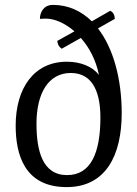

<svg xmlns="http://www.w3.org/2000/svg" viewBox="-20 -751 561 784"><path d="M380 -635 449 -674C448 -689 443 -701 430 -707L355 -664C312 -706 259 -731 196 -731C157 -731 143 -699 143 -674C147 -674 157 -675 167 -675C204 -675 246 -656 284 -623L214 -584C215 -571 220 -560 232 -552L310 -596C345 -557 372 -505 384 -445C358 -479 310 -499 253 -499C118 -499 44 -390 44 -238C44 -123 78 13 252 13C413 13 477 -118 477 -289C477 -428 443 -554 380 -635ZM254 -36C153 -36 129 -136 129 -246C129 -369 177 -453 269 -453C366 -453 390 -361 390 -271C390 -127 351 -36 254 -36Z"/></svg>

Font: Arima Koshi
Style: Regular
Weight: 400
Designer: Joana Correia and Natanael Gama
Foundry: NDISCOVER
Version: Version 1.019;PS 001.019;hotconv 1.0.88;makeotf.lib2.5.64775